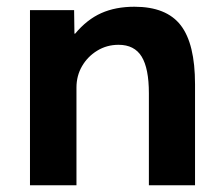

<svg xmlns="http://www.w3.org/2000/svg" viewBox="-20 -550 655 570"><path d="M69 0V-520H200L201 -450H203Q238 -492 280.5 -511Q323 -530 379 -530Q474 -530 516.5 -475Q559 -420 559 -300V0H422V-273Q422 -347 400.5 -382Q379 -417 332 -417Q297 -417 268.5 -399.5Q240 -382 223.5 -353.5Q207 -325 207 -290V0Z"/></svg>

Font: M PLUS 2 Thin
Style: Bold
Weight: 700
Version: Version 1.001